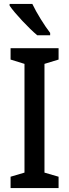

<svg xmlns="http://www.w3.org/2000/svg" viewBox="-20 -960 353 980"><path d="M145 -940H29V-931C56 -891 129 -814 170 -780H236V-792C208 -828 166 -895 145 -940ZM279 0V-58L207 -79V-634L279 -656V-714H34V-656L105 -634V-79L34 -58V0Z"/></svg>

Font: Noto Sans Armenian Condensed Medium
Style: Regular
Weight: 500
Width: 3
Designer: Monotype Design Team
Foundry: Monotype Imaging Inc.
Version: Version 2.008